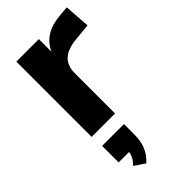

<svg xmlns="http://www.w3.org/2000/svg" viewBox="-260 -617 972 972"><g transform="rotate(-45 225.5 -131.5)"><path d="M231 0V-285.6C231 -360.4 271 -397 359.9 -405.3L448.2 -414.1L438 -552.7L391.1 -548.8C308.6 -543 251 -510.3 224.6 -448.2V-539.1H63.5V0ZM164.6 290.5C209.5 249.5 225.1 203.1 225.1 142.6V69.8H68.8V188H143.6C140.1 211.4 128.9 232.4 107.9 252.4Z"/></g></svg>

Font: Winston ExtraBold
Style: Regular
Weight: 800
Designer: Vernon Adams, Kim Jin-seong, David Berlow, Cristiano Sobral
Foundry: The Winston Project Authors
Version: Version 3.004